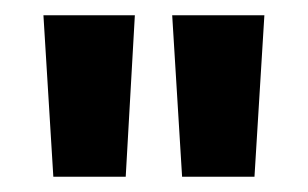

<svg xmlns="http://www.w3.org/2000/svg" viewBox="-20 -818 404 252"><path d="M37 -798C37 -798 50 -586 50 -586C50 -586 145 -586 145 -586C145 -586 157 -798 157 -798C157 -798 37 -798 37 -798ZM206 -798C206 -798 219 -586 219 -586C219 -586 314 -586 314 -586C314 -586 327 -798 327 -798C327 -798 206 -798 206 -798Z"/></svg>

Font: Girnar Poppins
Style: SemiBold
Weight: 500
Designer: Ninad Kale (Devanagari), Jonny Pinhorn (Latin)
Foundry: Indian Type Foundry
Version: ""